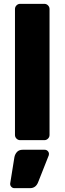

<svg xmlns="http://www.w3.org/2000/svg" viewBox="-20 -730 336 1000"><path d="M211 0H85Q74 0 66 -8Q58 -16 58 -27V-683Q58 -694 66 -702Q74 -710 85 -710H211Q222 -710 230 -702Q238 -694 238 -683V-27Q238 -16 230 -8Q222 0 211 0ZM98 50H213Q222 50 228.5 56.5Q235 63 235 72Q235 76 234 79L179 218Q167 250 136 250H55Q46 250 39.5 243.5Q33 237 33 228V226L55 89Q58 73 68.5 61.5Q79 50 98 50Z"/></svg>

Font: Rubik
Style: Regular
Weight: 700
Designer: Hubert & Fischer
Foundry: Hubert & Fischer
Version: Version 1.100